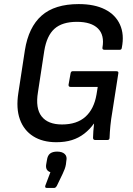

<svg xmlns="http://www.w3.org/2000/svg" viewBox="-20 -686 652 941"><path d="M256 11Q189 11 143 -18Q97 -47 77.5 -101Q58 -155 70 -231L102 -440Q120 -553 184 -609.5Q248 -666 366 -666Q443 -666 494.5 -640Q546 -614 568 -565.5Q590 -517 577 -452Q576 -442 567 -442H492Q481 -442 482 -452Q493 -514 460 -546.5Q427 -579 357 -579Q285 -579 247 -545Q209 -511 197 -437L166 -234Q153 -155 184 -115.5Q215 -76 284 -76Q357 -76 399 -114Q441 -152 453 -223L459 -260H326Q315 -260 316 -271L326 -327Q328 -337 336 -337H550Q562 -337 560 -327L531 -141Q524 -101 521 -69.5Q518 -38 517 -11Q517 0 507 0H446Q436 0 436 -11Q436 -24 437.5 -43Q439 -62 441 -80H440Q420 -52 393 -31Q366 -10 332.5 0.5Q299 11 256 11ZM209 235Q199 235 202 224L227 158Q200 149 207 116L210 99Q213 76 225.5 66.5Q238 57 260 57Q285 57 297.5 69Q310 81 305 103L303 120Q301 132 297 142.5Q293 153 287 166L259 224Q253 235 246 235Z"/></svg>

Font: Sofia Sans Semi Condensed SemiBold
Style: Italic
Weight: 600
Italic angle: -9°
Version: Version 4.100